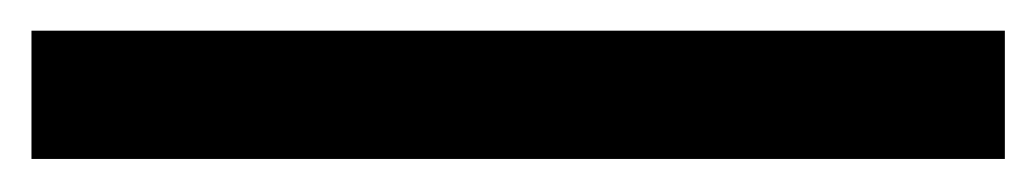

<svg xmlns="http://www.w3.org/2000/svg" viewBox="-21 76 658 122"><path d="M-1 177V95.5H617.5V177Z"/></svg>

Font: Overpass Mono
Style: Regular
Weight: 400
Designer: Delve Withrington, Dave Bailey
Foundry: Delve Fonts LLC
Version: Version 4.000